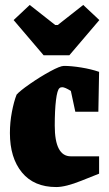

<svg xmlns="http://www.w3.org/2000/svg" viewBox="-20 -742 439 775"><path d="M20 -205Q20 -248 28 -290Q36 -332 47 -360Q60 -375 101 -403.5Q142 -432 182.5 -454Q223 -476 238 -476Q268 -476 308 -469.5Q348 -463 380 -452L377 -291H284L266 -375Q242 -390 231 -390Q224 -390 220 -386Q211 -379 206 -338Q201 -297 201 -235Q201 -111 266 -111H380V-41Q372 -38 308.5 -12.5Q245 13 207 13Q117 13 68.5 -46Q20 -105 20 -205ZM35 -661 100 -722 203 -641H213L316 -722L381 -661L260 -519H156Z"/></svg>

Font: Grenze Black
Style: Regular
Weight: 900
Designer: Renata Polastri
Foundry: Omnibus-Type
Version: Version 1.002; ttfautohint (v1.8)